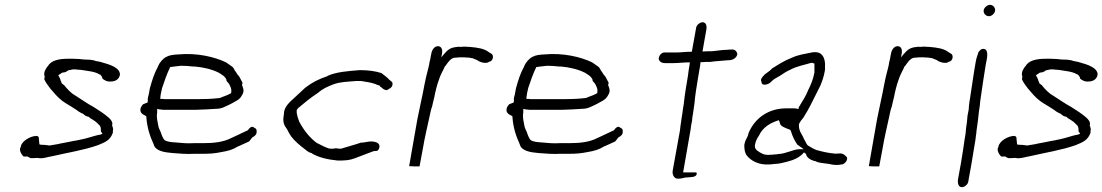

<svg xmlns="http://www.w3.org/2000/svg" viewBox="-20 -696 4559 794"><path d="M63 -80C61 -70 70 -56 77 -49C81 -48 86 -49 93 -49H94C96 -46 102 -45 107 -42C115 -42 126 -42 135 -43H136C155 -38 176 -47 196 -50C260 -65 327 -75 386 -96C417 -109 436 -116 447 -148C447 -149 446 -152 447 -155C447 -156 447 -158 448 -162C447 -164 446 -174 443 -178L444 -179C447 -191 439 -201 429 -210C408 -228 391 -238 368 -253C342 -267 318 -284 293 -300C273 -311 259 -327 245 -344C242 -347 237 -349 235 -352C234 -354 234 -356 233 -359H232C230 -368 226 -377 221 -385C227 -389 232 -392 238 -396H240C247 -396 255 -399 262 -405L276 -408H277C277 -408 279 -409 282 -409H292C296 -409 299 -408 300 -408C306 -408 310 -407 314 -407H315C344 -402 371 -401 392 -388H394C397 -384 402 -380 403 -375V-372C408 -366 423 -357 438 -359H439C458 -359 473 -369 476 -387C477 -417 431 -430 402 -438H401C398 -439 398 -440 396 -440L380 -443H379C371 -446 363 -448 352 -449C345 -449 336 -450 326 -450L316 -451L308 -452C300 -452 290 -453 283 -453H260C224 -453 190 -446 178 -422H177C172 -415 169 -411 166 -404C165 -401 164 -400 164 -398C162 -389 163 -384 165 -379L163 -369C166 -359 180 -340 187 -331L200 -316C215 -298 232 -281 252 -269L272 -257C283 -249 294 -244 305 -235L317 -228L321 -227L334 -217L342 -214L347 -213C354 -205 362 -203 371 -196C378 -192 386 -183 392 -177H393V-176C395 -172 398 -167 397 -159C397 -159 398 -156 397 -153C399 -150 402 -146 404 -143C396 -140 397 -139 387 -138C365 -133 347 -126 324 -121L296 -115C288 -114 278 -112 269 -110C252 -106 234 -104 219 -100L183 -94L181 -95C178 -95 174 -96 171 -96H170C167 -97 163 -97 159 -97C156 -97 148 -97 143 -99C142 -108 141 -119 140 -129C138 -131 137 -133 132 -134C106 -134 70 -113 66 -90V-88C64 -85 63 -83 63 -82ZM334 -217H335ZM386 -96Z M561 -246C558 -229 570 -223 584 -216L585 -214C588 -168 600 -133 616 -98V-97C624 -72 658 -66 694 -63C722 -61 753 -58 783 -60H822C850 -60 870 -62 895 -67C924 -72 943 -77 965 -91H966L1010 -111C1016 -117 1019 -124 1025 -129C1031 -131 1040 -139 1041 -146C1043 -160 1039 -165 1031 -168V-169H1030C1021 -176 1013 -168 1006 -159V-157H1004C982 -147 959 -135 936 -125C903 -108 863 -104 820 -104H781C753 -102 730 -105 706 -107C690 -108 672 -109 660 -117C654 -124 649 -136 646 -146C642 -158 636 -164 634 -179C632 -194 626 -209 630 -231V-246C635 -245 639 -243 646 -243H647C652 -242 655 -242 658 -242H792C820 -243 847 -244 874 -246C897 -246 913 -256 934 -266C953 -277 971 -283 980 -301C992 -319 986 -330 981 -344V-346C982 -348 982 -349 983 -353C981 -359 979 -362 978 -363C974 -372 970 -380 962 -388C959 -393 955 -400 950 -406V-407C948 -411 945 -415 942 -419C934 -424 923 -433 915 -438C867 -461 795 -478 718 -471C700 -470 683 -469 668 -461C654 -454 640 -438 633 -421V-420C618 -393 610 -367 600 -332L595 -305C593 -298 591 -292 591 -285V-284C591 -282 592 -280 591 -276L590 -272L572 -265C568 -261 562 -253 561 -246ZM643 -287V-292C644 -305 647 -318 650 -330V-331C660 -360 670 -391 684 -419H686C699 -421 713 -422 728 -424H729C745 -424 760 -423 777 -421H785C821 -418 858 -409 883 -396H884C894 -389 911 -381 916 -367L917 -366L916 -365C917 -360 921 -356 922 -355H923L929 -346V-345L930 -344C932 -337 939 -330 936 -314V-311C926 -305 914 -300 902 -296C898 -294 889 -290 882 -290C855 -287 826 -286 799 -286H660C659 -286 658 -286 653 -287ZM936 -124V-125Z M1154 -223C1148 -191 1154 -179 1168 -160C1172 -151 1178 -141 1184 -132C1198 -113 1222 -93 1242 -78C1249 -72 1258 -65 1268 -63H1269V-62C1297 -45 1335 -36 1377 -32C1406 -32 1425 -33 1446 -41C1471 -50 1500 -62 1525 -71H1526L1538 -72C1543 -73 1547 -78 1549 -87C1552 -103 1536 -111 1514 -111C1500 -111 1488 -106 1472 -106C1450 -98 1415 -89 1390 -81H1388C1381 -81 1376 -82 1369 -83C1366 -82 1358 -81 1353 -81C1349 -81 1345 -81 1340 -82C1325 -87 1305 -97 1292 -104H1291C1260 -127 1237 -157 1219 -190V-191H1218C1214 -204 1206 -220 1207 -239V-241L1213 -249C1239 -271 1263 -291 1295 -312C1314 -329 1333 -337 1358 -347C1387 -358 1419 -358 1453 -361H1473C1493 -358 1513 -355 1531 -349C1537 -346 1542 -344 1547 -343H1549C1550 -339 1553 -338 1556 -335H1557C1560 -331 1571 -323 1579 -323C1583 -324 1585 -326 1589 -329H1590C1597 -332 1603 -340 1603 -346V-347C1605 -358 1597 -359 1593 -364H1592C1583 -375 1570 -384 1557 -394C1532 -402 1502 -406 1468 -406C1418 -402 1372 -399 1334 -382V-381C1298 -369 1272 -356 1242 -333C1229 -320 1212 -306 1199 -293C1177 -273 1154 -254 1154 -224ZM1468 -406Z M1672 -9C1675 -9 1682 -8 1691 -8H1715L1729 -83C1736 -125 1746 -167 1755 -208C1759 -225 1761 -240 1767 -256C1769 -267 1773 -280 1776 -294C1780 -316 1787 -344 1794 -363C1801 -387 1812 -403 1820 -422L1821 -423H1822C1829 -433 1841 -453 1857 -457H1858C1861 -457 1865 -458 1870 -458C1873 -458 1878 -459 1884 -459H1899C1905 -458 1909 -458 1915 -458C1919 -458 1922 -457 1923 -457H1924C1927 -456 1930 -456 1935 -455H1936C1939 -452 1946 -451 1952 -448L1960 -443C1968 -439 1978 -436 1987 -436C1996 -436 1999 -438 2003 -441H2005C2020 -445 2023 -468 2012 -474L2002 -480C1983 -495 1957 -499 1923 -502C1918 -502 1914 -502 1906 -503C1899 -503 1890 -503 1884 -502H1883C1881 -502 1881 -502 1879 -503C1875 -502 1867 -502 1863 -501C1840 -498 1830 -488 1816 -472L1805 -459L1808 -475C1811 -492 1805 -505 1791 -505C1778 -505 1767 -492 1764 -476L1761 -461C1760 -454 1759 -448 1756 -438L1755 -431C1754 -424 1752 -418 1751 -413C1748 -400 1744 -387 1741 -373C1739 -364 1737 -354 1735 -344C1727 -299 1715 -250 1706 -203ZM1793 -358Z M2075 -246C2072 -229 2084 -223 2098 -216L2099 -214C2102 -168 2114 -133 2130 -98V-97C2138 -72 2172 -66 2208 -63C2236 -61 2267 -58 2297 -60H2336C2364 -60 2384 -62 2409 -67C2438 -72 2457 -77 2479 -91H2480L2524 -111C2530 -117 2533 -124 2539 -129C2545 -131 2554 -139 2555 -146C2557 -160 2553 -165 2545 -168V-169H2544C2535 -176 2527 -168 2520 -159V-157H2518C2496 -147 2473 -135 2450 -125C2417 -108 2377 -104 2334 -104H2295C2267 -102 2244 -105 2220 -107C2204 -108 2186 -109 2174 -117C2168 -124 2163 -136 2160 -146C2156 -158 2150 -164 2148 -179C2146 -194 2140 -209 2144 -231V-246C2149 -245 2153 -243 2160 -243H2161C2166 -242 2169 -242 2172 -242H2306C2334 -243 2361 -244 2388 -246C2411 -246 2427 -256 2448 -266C2467 -277 2485 -283 2494 -301C2506 -319 2500 -330 2495 -344V-346C2496 -348 2496 -349 2497 -353C2495 -359 2493 -362 2492 -363C2488 -372 2484 -380 2476 -388C2473 -393 2469 -400 2464 -406V-407C2462 -411 2459 -415 2456 -419C2448 -424 2437 -433 2429 -438C2381 -461 2309 -478 2232 -471C2214 -470 2197 -469 2182 -461C2168 -454 2154 -438 2147 -421V-420C2132 -393 2124 -367 2114 -332L2109 -305C2107 -298 2105 -292 2105 -285V-284C2105 -282 2106 -280 2105 -276L2104 -272L2086 -265C2082 -261 2076 -253 2075 -246ZM2157 -287V-292C2158 -305 2161 -318 2164 -330V-331C2174 -360 2184 -391 2198 -419H2200C2213 -421 2227 -422 2242 -424H2243C2259 -424 2274 -423 2291 -421H2299C2335 -418 2372 -409 2397 -396H2398C2408 -389 2425 -381 2430 -367L2431 -366L2430 -365C2431 -360 2435 -356 2436 -355H2437L2443 -346V-345L2444 -344C2446 -337 2453 -330 2450 -314V-311C2440 -305 2428 -300 2416 -296C2412 -294 2403 -290 2396 -290C2369 -287 2340 -286 2313 -286H2174C2173 -286 2172 -286 2167 -287ZM2450 -124V-125Z M2704 -454C2705 -443 2714 -435 2731 -435H2765C2786 -435 2806 -438 2828 -438H2833L2831 -424C2829 -415 2827 -399 2825 -383C2819 -347 2811 -301 2808 -269V-268C2806 -254 2803 -241 2802 -228L2798 -203L2797 -195C2795 -182 2793 -169 2792 -157L2762 9C2759 27 2768 43 2783 43C2793 43 2804 41 2815 38H2816C2838 36 2856 38 2861 25C2862 19 2860 17 2858 17H2805L2836 -161C2837 -173 2839 -182 2842 -197C2842 -205 2844 -216 2846 -227C2848 -241 2850 -256 2852 -269C2853 -281 2855 -300 2858 -320C2861 -336 2863 -353 2866 -370C2870 -392 2873 -412 2875 -423L2877 -439H2882C2887 -439 2892 -439 2898 -440H2917C2944 -444 2965 -444 2992 -447H2999C3012 -449 3026 -457 3029 -471C3029 -482 3019 -494 3004 -491H3003C2997 -491 2991 -491 2987 -490H2986C2969 -490 2952 -487 2933 -485H2932C2931 -485 2927 -484 2922 -484H2906L2885 -483L2901 -573C2904 -591 2899 -604 2885 -604C2875 -604 2861 -593 2859 -582L2841 -482H2836C2814 -482 2797 -479 2776 -479H2725C2715 -477 2706 -468 2704 -454ZM2906 -484Z M3058 -97C3058 -78 3060 -63 3069 -52C3086 -31 3118 -13 3161 -16C3168 -16 3175 -17 3182 -18H3183C3200 -18 3218 -23 3234 -27C3263 -34 3289 -46 3305 -66L3309 -62V-61H3313C3314 -43 3336 -32 3354 -29H3355V-28C3366 -22 3391 -21 3409 -18C3423 -14 3445 -12 3460 -16H3461C3469 -16 3481 -26 3483 -38C3484 -41 3483 -43 3482 -46C3475 -54 3465 -64 3449 -61H3441C3439 -60 3435 -60 3431 -61L3413 -63L3396 -66C3385 -68 3369 -72 3359 -75H3358C3343 -80 3331 -89 3320 -95C3315 -101 3312 -108 3308 -116C3306 -118 3303 -123 3303 -126C3296 -142 3282 -155 3284 -182L3285 -185C3289 -193 3294 -200 3302 -209C3324 -243 3341 -279 3360 -317L3373 -343C3381 -363 3387 -380 3391 -403C3393 -412 3391 -420 3392 -432C3390 -461 3378 -484 3342 -480C3308 -473 3282 -470 3254 -457C3223 -445 3202 -431 3173 -413C3163 -401 3151 -396 3139 -385V-384C3132 -378 3123 -366 3129 -359V-358C3129 -337 3160 -347 3168 -357C3180 -369 3188 -373 3206 -383C3219 -392 3233 -401 3249 -408C3274 -422 3305 -427 3334 -436H3339C3341 -436 3345 -434 3348 -433V-419V-404V-396C3343 -368 3333 -345 3322 -323C3313 -299 3296 -274 3283 -252L3282 -245C3277 -246 3271 -248 3266 -248H3232C3158 -248 3103 -208 3077 -149C3075 -146 3075 -141 3073 -136V-135C3066 -121 3061 -113 3058 -97ZM3102 -96 3103 -101C3105 -111 3111 -125 3118 -134C3134 -170 3166 -188 3201 -199C3203 -194 3205 -189 3206 -184C3209 -174 3226 -167 3246 -160L3247 -159H3248C3248 -159 3250 -157 3251 -153C3257 -133 3267 -112 3278 -97C3282 -95 3288 -91 3291 -88L3304 -79H3286C3261 -79 3231 -60 3198 -59L3194 -58L3179 -57L3172 -56H3163C3160 -55 3155 -55 3150 -56C3146 -56 3140 -57 3136 -59C3135 -59 3132 -60 3130 -62C3126 -63 3120 -67 3115 -71C3109 -74 3100 -82 3102 -96ZM3178 -57H3179ZM3342 -480Z M3573 -9C3576 -9 3583 -8 3592 -8H3616L3630 -83C3637 -125 3647 -167 3656 -208C3660 -225 3662 -240 3668 -256C3670 -267 3674 -280 3677 -294C3681 -316 3688 -344 3695 -363C3702 -387 3713 -403 3721 -422L3722 -423H3723C3730 -433 3742 -453 3758 -457H3759C3762 -457 3766 -458 3771 -458C3774 -458 3779 -459 3785 -459H3800C3806 -458 3810 -458 3816 -458C3820 -458 3823 -457 3824 -457H3825C3828 -456 3831 -456 3836 -455H3837C3840 -452 3847 -451 3853 -448L3861 -443C3869 -439 3879 -436 3888 -436C3897 -436 3900 -438 3904 -441H3906C3921 -445 3924 -468 3913 -474L3903 -480C3884 -495 3858 -499 3824 -502C3819 -502 3815 -502 3807 -503C3800 -503 3791 -503 3785 -502H3784C3782 -502 3782 -502 3780 -503C3776 -502 3768 -502 3764 -501C3741 -498 3731 -488 3717 -472L3706 -459L3709 -475C3712 -492 3706 -505 3692 -505C3679 -505 3668 -492 3665 -476L3662 -461C3661 -454 3660 -448 3657 -438L3656 -431C3655 -424 3653 -418 3652 -413C3649 -400 3645 -387 3642 -373C3640 -364 3638 -354 3636 -344C3628 -299 3616 -250 3607 -203ZM3694 -358Z M4048 -654C4046 -641 4056 -629 4070 -629C4081 -629 4093 -640 4095 -651C4097 -664 4087 -676 4074 -676C4063 -676 4050 -665 4048 -654ZM4015 -440C4006 -391 4000 -342 3992 -293C3990 -281 3988 -269 3987 -258L3986 -243L3981 -217C3980 -201 3978 -183 3975 -165C3975 -158 3973 -149 3973 -143L3969 -119C3964 -87 3960 -54 3954 -22L3942 44C3939 63 3944 78 3958 78C3969 78 3982 67 3984 56L3998 -22C4004 -54 4008 -87 4014 -119L4016 -136C4017 -141 4018 -148 4018 -152V-153C4020 -165 4022 -182 4024 -196C4025 -208 4027 -221 4028 -233C4029 -241 4030 -248 4032 -260C4032 -268 4034 -278 4035 -287C4042 -333 4048 -380 4056 -426L4061 -452C4065 -475 4063 -494 4046 -494C4040 -494 4034 -490 4031 -486L4030 -484C4029 -483 4029 -484 4027 -482C4023 -470 4017 -454 4015 -440ZM4014 -121Z M4106 -80C4104 -70 4113 -56 4120 -49C4124 -48 4129 -49 4136 -49H4137C4139 -46 4145 -45 4150 -42C4158 -42 4169 -42 4178 -43H4179C4198 -38 4219 -47 4239 -50C4303 -65 4370 -75 4429 -96C4460 -109 4479 -116 4490 -148C4490 -149 4489 -152 4490 -155C4490 -156 4490 -158 4491 -162C4490 -164 4489 -174 4486 -178L4487 -179C4490 -191 4482 -201 4472 -210C4451 -228 4434 -238 4411 -253C4385 -267 4361 -284 4336 -300C4316 -311 4302 -327 4288 -344C4285 -347 4280 -349 4278 -352C4277 -354 4277 -356 4276 -359H4275C4273 -368 4269 -377 4264 -385C4270 -389 4275 -392 4281 -396H4283C4290 -396 4298 -399 4305 -405L4319 -408H4320C4320 -408 4322 -409 4325 -409H4335C4339 -409 4342 -408 4343 -408C4349 -408 4353 -407 4357 -407H4358C4387 -402 4414 -401 4435 -388H4437C4440 -384 4445 -380 4446 -375V-372C4451 -366 4466 -357 4481 -359H4482C4501 -359 4516 -369 4519 -387C4520 -417 4474 -430 4445 -438H4444C4441 -439 4441 -440 4439 -440L4423 -443H4422C4414 -446 4406 -448 4395 -449C4388 -449 4379 -450 4369 -450L4359 -451L4351 -452C4343 -452 4333 -453 4326 -453H4303C4267 -453 4233 -446 4221 -422H4220C4215 -415 4212 -411 4209 -404C4208 -401 4207 -400 4207 -398C4205 -389 4206 -384 4208 -379L4206 -369C4209 -359 4223 -340 4230 -331L4243 -316C4258 -298 4275 -281 4295 -269L4315 -257C4326 -249 4337 -244 4348 -235L4360 -228L4364 -227L4377 -217L4385 -214L4390 -213C4397 -205 4405 -203 4414 -196C4421 -192 4429 -183 4435 -177H4436V-176C4438 -172 4441 -167 4440 -159C4440 -159 4441 -156 4440 -153C4442 -150 4445 -146 4447 -143C4439 -140 4440 -139 4430 -138C4408 -133 4390 -126 4367 -121L4339 -115C4331 -114 4321 -112 4312 -110C4295 -106 4277 -104 4262 -100L4226 -94L4224 -95C4221 -95 4217 -96 4214 -96H4213C4210 -97 4206 -97 4202 -97C4199 -97 4191 -97 4186 -99C4185 -108 4184 -119 4183 -129C4181 -131 4180 -133 4175 -134C4149 -134 4113 -113 4109 -90V-88C4107 -85 4106 -83 4106 -82ZM4377 -217H4378ZM4429 -96Z"/></svg>

Font: Scribbler
Style: LtIta
Weight: 300
Designer: Mew Too
Foundry: Cannot Into Space Fonts
Version: Version 1.001